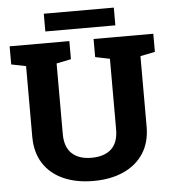

<svg xmlns="http://www.w3.org/2000/svg" viewBox="-58 -914 880 979"><g transform="rotate(-5 382.0 -425.0)"><path d="M381.8 10.3Q293.5 10.3 227.8 -19Q162.1 -48.3 125.7 -104.7Q89.4 -161.1 89.4 -242.2V-603L14.6 -618.2V-710.9H320.3V-618.2L245.6 -603V-242.2Q245.6 -174.8 281.2 -141.6Q316.9 -108.4 381.3 -108.4Q447.3 -108.4 482.9 -141.4Q518.6 -174.3 518.6 -242.2V-603L444.3 -618.2V-710.9H750V-618.2L674.8 -603V-242.2Q674.8 -161.6 637.9 -105.2Q601.1 -48.8 535.2 -19.3Q469.2 10.3 381.8 10.3ZM202.6 -770.5V-861.3H561V-770.5Z"/></g></svg>

Font: Roboto Slab ExtraBold
Style: Regular
Weight: 800
Designer: Google
Version: Version 2.001; ttfautohint (v1.8.3)